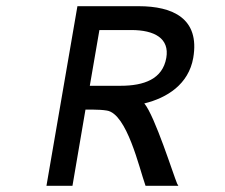

<svg xmlns="http://www.w3.org/2000/svg" viewBox="-20 -600 725 620"><path d="M428 -580H230L130 0H214L256 -246H282C297 -246 313 -245 325 -243C390 -233 430 -56 449 -3L450 0H556L552 -7C541 -32 480 -226 446 -266C520 -284 589 -328 604 -413C626 -541 537 -580 428 -580ZM369 -323H270L301 -503H404C479 -503 528 -476 517 -413C505 -345 446 -323 369 -323Z"/></svg>

Font: Charger Monospace
Style: Regular
Weight: 400
Designer: Jasper
Foundry: Cannot Into Space Fonts
Version: Version 0.980